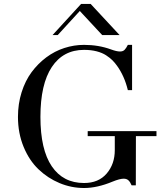

<svg xmlns="http://www.w3.org/2000/svg" viewBox="-20 -942 815 976"><path d="M247.1 -763.7 392.1 -921.9H440.9L587.9 -763.7H499.5L385.7 -886.2L273.4 -763.7ZM71.3 -347.7Q71.3 -414.1 89.8 -472.9Q108.4 -531.7 140.6 -575.2Q172.9 -618.7 215.3 -650.4Q257.8 -682.1 307.1 -698Q356.4 -713.9 407.2 -713.9Q481 -713.9 543.9 -690.9Q572.8 -680.2 589.8 -680.2Q604.5 -680.2 612.8 -688.2Q621.1 -696.3 629.9 -713.9H651.4V-483.9H629.9Q612.3 -556.2 574.7 -607.9Q563.5 -623.5 551.3 -635.7Q539.1 -647.9 519.3 -660.9Q499.5 -673.8 470.9 -681.2Q442.4 -688.5 407.2 -688.5Q301.3 -688.5 243.4 -601.3Q185.5 -514.2 185.5 -347.7Q185.5 -181.6 243.2 -96.7Q300.8 -11.7 407.2 -11.7Q481 -11.7 522.2 -59.8Q563.5 -107.9 563.5 -178.7V-250H425.8V-275.4H775.4V-250H670.9L670.4 0H648.9Q642.1 -16.6 633.1 -25.1Q624 -33.7 608.9 -33.7Q588.9 -33.7 551.8 -18.6Q474.1 13.7 407.2 13.7Q342.8 13.7 283 -11.2Q223.1 -36.1 175.8 -81.3Q128.4 -126.5 99.9 -195.8Q71.3 -265.1 71.3 -347.7Z"/></svg>

Font: Theano Didot
Style: Regular
Weight: 400
Designer: Alexey Kryukov
Version: Version 2.0